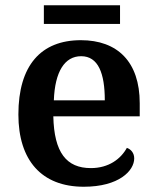

<svg xmlns="http://www.w3.org/2000/svg" viewBox="-20 -701 598 731"><path d="M147 -610H437V-681H147ZM299 10C433 10 491 -51 491 -98C491 -119 478 -133 463 -138C440 -96 394 -61 326 -61C233 -61 186 -120 183 -258H512V-308C512 -466 427 -548 288 -548C136 -548 50 -452 50 -265C50 -91 138 10 299 10ZM379 -319H185C189 -428 226 -487 289 -487C354 -487 379 -422 379 -319Z"/></svg>

Font: Noto Serif Gurmukhi SemiBold
Style: Regular
Weight: 600
Designer: Vaibhav Singh and the Monotype Design Team
Foundry: Monotype Imaging Inc.
Version: Version 2.004